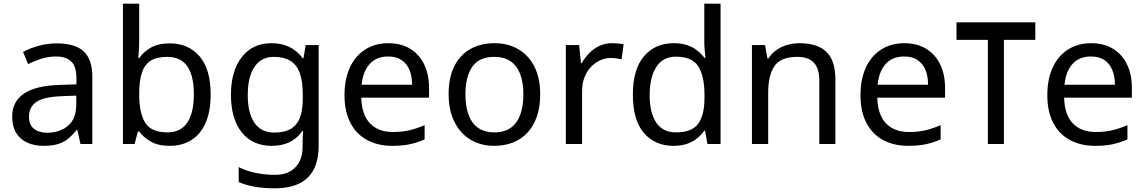

<svg xmlns="http://www.w3.org/2000/svg" viewBox="-20 -780 6202 1040"><path d="M288 -545Q386 -545 433 -502Q480 -459 480 -365V0H416L399 -76H395Q372 -47 347.5 -27.5Q323 -8 291.5 1Q260 10 215 10Q167 10 128.5 -7Q90 -24 68 -59.5Q46 -95 46 -149Q46 -229 109 -272.5Q172 -316 303 -320L394 -323V-355Q394 -422 365 -448Q336 -474 283 -474Q241 -474 203 -461.5Q165 -449 132 -433L105 -499Q140 -518 188 -531.5Q236 -545 288 -545ZM314 -259Q214 -255 175.5 -227Q137 -199 137 -148Q137 -103 164.5 -82Q192 -61 235 -61Q303 -61 348 -98.5Q393 -136 393 -214V-262Z M734 -575Q734 -541 732.5 -511.5Q731 -482 729 -465H734Q757 -499 797 -522Q837 -545 900 -545Q1000 -545 1060.5 -475.5Q1121 -406 1121 -268Q1121 -176 1093.5 -114Q1066 -52 1016 -21Q966 10 900 10Q837 10 797 -13Q757 -36 734 -68H727L709 0H646V-760H734ZM885 -472Q828 -472 795 -450.5Q762 -429 748 -384.5Q734 -340 734 -271V-267Q734 -168 766.5 -115.5Q799 -63 887 -63Q959 -63 994.5 -116Q1030 -169 1030 -269Q1030 -370 994.5 -421Q959 -472 885 -472Z M1451 -546Q1504 -546 1546.5 -526Q1589 -506 1619 -465H1624L1636 -536H1706V9Q1706 85 1680 136.5Q1654 188 1601 214Q1548 240 1466 240Q1408 240 1359.5 231.5Q1311 223 1273 206V125Q1311 145 1362 156Q1413 167 1471 167Q1540 167 1579.5 126.5Q1619 86 1619 16V-5Q1619 -17 1620 -39.5Q1621 -62 1622 -71H1618Q1590 -30 1548.5 -10Q1507 10 1452 10Q1348 10 1289.5 -63Q1231 -136 1231 -267Q1231 -395 1289.5 -470.5Q1348 -546 1451 -546ZM1463 -472Q1418 -472 1386.5 -448Q1355 -424 1338.5 -378Q1322 -332 1322 -266Q1322 -167 1358.5 -114.5Q1395 -62 1465 -62Q1506 -62 1535 -72.5Q1564 -83 1583 -105.5Q1602 -128 1611 -163Q1620 -198 1620 -246V-267Q1620 -340 1603.5 -385Q1587 -430 1552 -451Q1517 -472 1463 -472Z M2083 -546Q2152 -546 2201.5 -516Q2251 -486 2277.5 -431.5Q2304 -377 2304 -304V-251H1937Q1939 -160 1983.5 -112.5Q2028 -65 2108 -65Q2159 -65 2198.5 -74.5Q2238 -84 2280 -102V-25Q2239 -7 2199 1.5Q2159 10 2104 10Q2028 10 1969.5 -21Q1911 -52 1878.5 -113.5Q1846 -175 1846 -264Q1846 -352 1875.5 -415Q1905 -478 1958.5 -512Q2012 -546 2083 -546ZM2082 -474Q2019 -474 1982.5 -433.5Q1946 -393 1939 -321H2212Q2212 -367 2198 -401Q2184 -435 2155.5 -454.5Q2127 -474 2082 -474Z M2906 -269Q2906 -202 2888.5 -150.5Q2871 -99 2838.5 -63Q2806 -27 2759.5 -8.5Q2713 10 2656 10Q2603 10 2558 -8.5Q2513 -27 2480 -63Q2447 -99 2428.5 -150.5Q2410 -202 2410 -269Q2410 -358 2440 -419.5Q2470 -481 2526 -513.5Q2582 -546 2659 -546Q2732 -546 2787.5 -513.5Q2843 -481 2874.5 -419.5Q2906 -358 2906 -269ZM2501 -269Q2501 -206 2517.5 -159.5Q2534 -113 2569 -88Q2604 -63 2658 -63Q2712 -63 2747 -88Q2782 -113 2798.5 -159.5Q2815 -206 2815 -269Q2815 -333 2798 -378Q2781 -423 2746.5 -447.5Q2712 -472 2657 -472Q2575 -472 2538 -418Q2501 -364 2501 -269Z M3295 -546Q3310 -546 3327.5 -544.5Q3345 -543 3358 -540L3347 -459Q3334 -462 3318.5 -464Q3303 -466 3289 -466Q3258 -466 3230 -453Q3202 -440 3180 -416.5Q3158 -393 3145.5 -360Q3133 -327 3133 -286V0H3045V-536H3117L3127 -438H3131Q3148 -468 3172 -492.5Q3196 -517 3227 -531.5Q3258 -546 3295 -546Z M3628 10Q3528 10 3468 -59.5Q3408 -129 3408 -267Q3408 -405 3468.5 -475.5Q3529 -546 3629 -546Q3671 -546 3702 -535.5Q3733 -525 3756 -507Q3779 -489 3795 -467H3801Q3800 -480 3797.5 -505.5Q3795 -531 3795 -546V-760H3883V0H3812L3799 -72H3795Q3779 -49 3756 -30.5Q3733 -12 3701.5 -1Q3670 10 3628 10ZM3642 -63Q3727 -63 3761.5 -109.5Q3796 -156 3796 -250V-266Q3796 -366 3763 -419.5Q3730 -473 3641 -473Q3570 -473 3534.5 -416.5Q3499 -360 3499 -265Q3499 -169 3534.5 -116Q3570 -63 3642 -63Z M4311 -546Q4407 -546 4456 -499.5Q4505 -453 4505 -349V0H4418V-343Q4418 -408 4389 -440Q4360 -472 4298 -472Q4209 -472 4175 -422Q4141 -372 4141 -278V0H4053V-536H4124L4137 -463H4142Q4160 -491 4186.5 -509.5Q4213 -528 4245 -537Q4277 -546 4311 -546Z M4878 -546Q4947 -546 4996.5 -516Q5046 -486 5072.5 -431.5Q5099 -377 5099 -304V-251H4732Q4734 -160 4778.5 -112.5Q4823 -65 4903 -65Q4954 -65 4993.5 -74.5Q5033 -84 5075 -102V-25Q5034 -7 4994 1.5Q4954 10 4899 10Q4823 10 4764.5 -21Q4706 -52 4673.5 -113.5Q4641 -175 4641 -264Q4641 -352 4670.5 -415Q4700 -478 4753.5 -512Q4807 -546 4878 -546ZM4877 -474Q4814 -474 4777.5 -433.5Q4741 -393 4734 -321H5007Q5007 -367 4993 -401Q4979 -435 4950.5 -454.5Q4922 -474 4877 -474Z M5588 -659V-564H5418V0H5331V-564H5161V-659Z M5890 -546Q5959 -546 6008.5 -516Q6058 -486 6084.5 -431.5Q6111 -377 6111 -304V-251H5744Q5746 -160 5790.5 -112.5Q5835 -65 5915 -65Q5966 -65 6005.5 -74.5Q6045 -84 6087 -102V-25Q6046 -7 6006 1.5Q5966 10 5911 10Q5835 10 5776.5 -21Q5718 -52 5685.5 -113.5Q5653 -175 5653 -264Q5653 -352 5682.5 -415Q5712 -478 5765.5 -512Q5819 -546 5890 -546ZM5889 -474Q5826 -474 5789.5 -433.5Q5753 -393 5746 -321H6019Q6019 -367 6005 -401Q5991 -435 5962.5 -454.5Q5934 -474 5889 -474Z"/></svg>

Font: utelugu05
Style: Book
Weight: 400
Designer: Jelle Bosma - Monotype Design Team
Foundry: Monotype Imaging Inc.
Version: Version 2.003